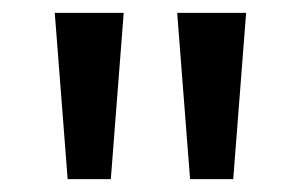

<svg xmlns="http://www.w3.org/2000/svg" viewBox="-20 -734 467 298"><path d="M172 -714 152 -456H85L65 -714ZM362 -714 342 -456H275L255 -714Z"/></svg>

Font: Noto Sans Ethiopic Medium
Style: Regular
Weight: 500
Designer: Monotype Design Team
Foundry: Monotype Imaging Inc.
Version: Version 2.102; ttfautohint (v1.8.4.7-5d5b)